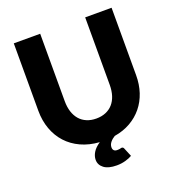

<svg xmlns="http://www.w3.org/2000/svg" viewBox="-157 -855 1064 1155"><g transform="rotate(-20 374.5 -277.0)"><path d="M455.5 83.5Q466 83.5 469.5 93L492.5 148.5Q475 159 449 166.2Q423 173.5 393.5 173.5Q340 173.5 312.2 152.5Q284.5 131.5 284.5 99Q284.5 75 298.8 51.5Q313 28 344.5 7Q278.5 2.5 226 -21.8Q173.5 -46 137 -86Q100.5 -126 81 -179.8Q61.5 -233.5 61.5 -297V-728.5H230.5V-297.5Q230.5 -259 240.2 -228.8Q250 -198.5 268.5 -177.2Q287 -156 313.8 -144.8Q340.5 -133.5 374.5 -133.5Q408.5 -133.5 435.2 -144.8Q462 -156 480.5 -177Q499 -198 508.8 -228.2Q518.5 -258.5 518.5 -297V-728.5H687.5V-297Q687.5 -238 670.8 -187.5Q654 -137 622.2 -98Q590.5 -59 545 -33Q499.5 -7 442 2.5Q424 13 411.8 28Q399.5 43 399.5 61Q399.5 73 406.2 80.2Q413 87.5 426.5 87.5Q434 87.5 438.5 87Q443 86.5 446 85.8Q449 85 451 84.2Q453 83.5 455.5 83.5Z"/></g></svg>

Font: Lato Black
Style: Regular
Weight: 900
Designer: Lukasz Dziedzic
Foundry: tyPoland Lukasz Dziedzic
Version: Version 2.007; 2014-02-27